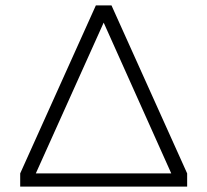

<svg xmlns="http://www.w3.org/2000/svg" viewBox="-20 -693 770 713"><path d="M55 -49 336 -673H394L675 -49V0H55ZM616 -49 365 -609 113 -49Z"/></svg>

Font: Pridi ExtraLight
Style: Regular
Weight: 275
Designer: Katatrad Team
Foundry: CadsonDemak
Version: Version 1.001